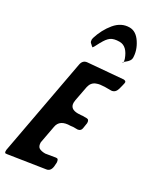

<svg xmlns="http://www.w3.org/2000/svg" viewBox="-297 -1080 915 1136"><g transform="rotate(30 160.5 -511.5)"><path d="M333 -871Q333 -852 306 -831L297 -824Q298 -818 294 -818Q291 -818 291 -819L297 -824V-828L294 -842Q268 -915 217 -915Q178 -915 158 -900.5Q138 -886 120 -851V-852Q114 -842 101 -816Q95 -806 94 -806Q91 -808 86 -812L82 -816Q77 -821 73 -824Q67 -831 67 -845Q67 -846 69 -854L68 -853Q89 -921 129.5 -969.5Q170 -1018 226 -1018Q270 -1018 301.5 -970Q333 -922 333 -871ZM217 -44 -28 -6H-31L-36 -5Q-44 -6 -44 -17V-26L76 -677Q82 -711 112 -714L350 -734Q365 -732 365 -723Q365 -717 364 -713V-714L363 -710Q362 -705 360.5 -699Q359 -693 357 -685.5Q355 -678 354 -674Q345 -642 318 -640H274Q255 -639 243.5 -637.5Q232 -636 218 -630.5Q204 -625 195 -614Q186 -603 182 -586Q176 -551 162 -481L163 -482Q161 -474 161 -467Q161 -424 215 -424L237 -425Q240 -426 245 -426H274Q291 -426 291 -402L285 -364Q282 -344 261 -341H230Q224 -341 214 -339Q141 -339 132 -285L111 -172V-171L110 -167Q110 -140 124 -131Q138 -122 166 -122L233 -133H240Q250 -133 252 -110L250 -82Q245 -47 217 -44Z"/></g></svg>

Font: Bangerz Fix
Style: Regular
Weight: 400
Designer: vernon adams
Foundry: Vernon Adams
Version: Version 2.10;December 28, 2023;FontCreator 13.0.0.2683 64-bi